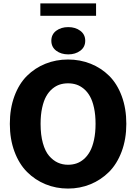

<svg xmlns="http://www.w3.org/2000/svg" viewBox="-20 -1101 804 1134"><path d="M218.3 -1007.8V-1081.1H547.4V-1007.8ZM383.3 -779.8Q340.8 -779.8 312 -801.5Q283.2 -823.2 283.2 -860.4Q283.2 -897.9 312 -919.4Q340.8 -940.9 383.3 -940.9Q425.3 -940.9 454.3 -919.2Q483.4 -897.5 483.4 -860.4Q483.4 -823.2 454.3 -801.5Q425.3 -779.8 383.3 -779.8ZM381.8 12.7Q311 12.7 249 -12.7Q187 -38.1 139.9 -85.2Q92.8 -132.3 65.4 -205.8Q38.1 -279.3 38.1 -369.6Q38.1 -460 65.2 -533.2Q92.3 -606.4 139.4 -653.1Q186.5 -699.7 248.5 -724.6Q310.5 -749.5 381.8 -749.5Q453.1 -749.5 515.4 -724.6Q577.6 -699.7 624.8 -653.1Q671.9 -606.4 699 -533.4Q726.1 -460.4 726.1 -369.6Q726.1 -279.3 698.5 -205.8Q670.9 -132.3 623.5 -85.2Q576.2 -38.1 514.2 -12.7Q452.1 12.7 381.8 12.7ZM381.8 -127.9Q407.7 -127.9 430.9 -135.5Q454.1 -143.1 475.1 -161.1Q496.1 -179.2 511.2 -206.5Q526.4 -233.9 535.4 -275.6Q544.4 -317.4 544.4 -369.6Q544.4 -422.4 535.4 -463.9Q526.4 -505.4 511.2 -532.2Q496.1 -559.1 474.9 -576.7Q453.6 -594.2 430.7 -601.6Q407.7 -608.9 381.8 -608.9Q356 -608.9 333 -601.6Q310.1 -594.2 289.1 -576.7Q268.1 -559.1 252.9 -532.2Q237.8 -505.4 228.8 -463.9Q219.7 -422.4 219.7 -369.6Q219.7 -304.2 233.2 -255.9Q246.6 -207.5 270 -180.4Q293.5 -153.3 321.3 -140.6Q349.1 -127.9 381.8 -127.9Z"/></svg>

Font: Epilogue ExtraBold
Style: Regular
Weight: 800
Designer: Tyler Finck
Foundry: Etcetera Type Co
Version: Version 2.112